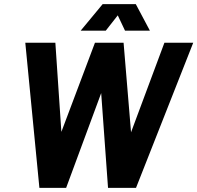

<svg xmlns="http://www.w3.org/2000/svg" viewBox="-20 -906 952 926"><path d="M548 -832 583 -758H703L635 -886H475L369 -758H490ZM773 -700 612 -268 576 -700H438L276 -270L247 -700H102L170 0H299L468 -457L501 0H636L912 -700Z"/></svg>

Font: Arthouse Owned
Style: Bold Italic
Weight: 700
Italic angle: -10°
Designer: Jeremy Tribby
Foundry: Tribby Type
Version: Version 1.000;PS 001.000;hotconv 1.0.88;makeotf.lib2.5.64775